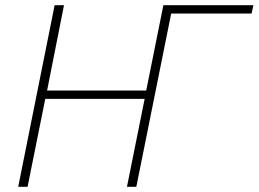

<svg xmlns="http://www.w3.org/2000/svg" viewBox="-20 -718 994 738"><path d="M50 0 190 -698H226L161 -370H542L608 -698H954L947 -666H638L504 0H468L536 -338H154L86 0Z"/></svg>

Font: IBM Plex Sans ExtraLight
Style: Italic
Weight: 250
Italic angle: -11.31°
Designer: Mike Abbink, Paul van der Laan, Pieter van Rosmalen
Foundry: Bold Monday
Version: Version 3.201